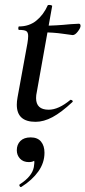

<svg xmlns="http://www.w3.org/2000/svg" viewBox="-20 -481 346 777"><path d="M48 -57Q48 -71 51 -87L91 -306Q94 -324 94 -335Q94 -350 86.5 -355Q79 -360 57 -360Q54 -360 54 -366Q54 -374 57 -374Q98 -374 127 -397.5Q156 -421 173 -459Q173 -461 179 -461Q184 -461 188 -459.5Q192 -458 191 -456L129 -109Q126 -96 126 -84Q126 -37 177 -37Q217 -37 265 -77H266Q270 -77 273 -74Q276 -71 273 -68Q228 -26 192.5 -7Q157 12 124 12Q48 12 48 -57ZM154 -350 156 -377Q206 -377 264 -383L299 -385Q306 -385 306 -376Q306 -368 295 -353.5Q284 -339 274 -339Q271 -339 233.5 -344.5Q196 -350 154 -350ZM65 276Q61 276 59 271.5Q57 267 60 265Q110 233 117 195Q119 183 119 178Q119 153 101 149L132 134Q134 175 97 175Q74 175 61 161Q48 147 48 127Q48 104 62.5 89.5Q77 75 104 75Q132 75 146 92Q160 109 160 137Q160 178 135 213Q110 248 67 275Z"/></svg>

Font: Cormorant Garamond SemiBold
Style: Italic
Weight: 600
Italic angle: -10°
Designer: Christian Thalmann (Catharsis Fonts)
Foundry: Catharsis Fonts
Version: Version 4.000